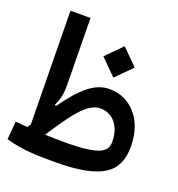

<svg xmlns="http://www.w3.org/2000/svg" viewBox="-127 -798 840 906"><g transform="rotate(20 293.0 -345.0)"><path d="M247.1 2.9C491.7 2.9 560.5 -62.5 560.5 -188C560.5 -329.1 474.1 -409.2 375 -409.2C299.3 -409.2 239.7 -355 162.6 -247.1L155.8 -252C172.9 -286.1 178.7 -315.9 178.2 -358.4L173.8 -693.4H73.2L81.1 -125.5C77.1 -119.6 73.7 -113.8 69.8 -107.9C49.8 -109.4 29.8 -110.8 9.3 -112.8L1.5 -22C85.9 2.4 162.6 2.9 247.1 2.9ZM160.6 -102.5C237.3 -219.7 296.9 -308.6 364.7 -308.6C430.7 -308.6 470.2 -252 470.2 -179.7C470.2 -130.9 441.4 -100.6 257.3 -100.6C224.1 -100.6 192.4 -101.1 160.6 -102.5ZM371.1 -465.8 449.7 -544.4 371.1 -623.5 292.5 -544.4Z"/></g></svg>

Font: Cascadia Mono NF
Style: Regular
Weight: 400
Monospace: yes
Designer: Aaron Bell
Foundry: Saja Typeworks
Version: Version 2404.023